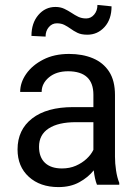

<svg xmlns="http://www.w3.org/2000/svg" viewBox="-20 -760 567 790"><path d="M213.9 -664.1Q194.3 -664.1 180.9 -648.4Q167.5 -632.8 167.5 -609.4L109.4 -612.3Q109.4 -665 137.7 -698.2Q166 -731.4 208 -731.4Q228.5 -731.4 244.4 -723.9Q260.3 -716.3 274.4 -707Q288.1 -697.8 302.2 -690.9Q316.4 -684.1 334.5 -684.1Q354 -684.1 367.4 -700Q380.9 -715.8 380.9 -739.7L439 -733.9Q439 -680.7 410.2 -648.9Q381.3 -617.2 339.4 -617.2Q314.5 -617.2 298.6 -625Q282.7 -632.8 269.5 -642.6Q257.8 -650.9 244.9 -657.5Q231.9 -664.1 213.9 -664.1ZM453.1 -115.2Q453.1 -88.4 457.5 -58.8Q461.9 -29.3 470.7 -7.8V0H378.9Q369.6 -23.4 365.7 -59.1Q342.8 -30.3 306.4 -10.3Q270 9.8 220.7 9.8Q145 9.8 98.6 -32.5Q52.2 -74.7 52.2 -145Q52.2 -226.1 112.3 -272.7Q172.4 -319.3 281.2 -319.3H364.3V-370.1Q364.3 -466.3 260.3 -466.8Q211.4 -466.8 181.4 -441.7Q151.4 -416.5 151.4 -381.8H63Q63 -420.4 87.9 -456.1Q112.8 -491.7 158 -514.9Q203.1 -538.1 264.2 -538.1Q319.3 -538.1 362.1 -520.3Q404.8 -502.4 429 -465.3Q453.1 -428.2 453.1 -369.1ZM234.9 -66.9Q266.6 -66.9 292.2 -78.1Q317.9 -89.4 336.4 -106.7Q355 -124 364.3 -143.6V-257.3H292.5Q219.7 -257.3 180.2 -231.4Q140.6 -205.6 140.6 -156.2Q140.6 -113.3 165 -90.1Q189.5 -66.9 234.9 -66.9Z"/></svg>

Font: Robert Sans Medium
Style: Regular
Weight: 500
Designer: Christian Robertson (extended by Adam Twardoch)
Foundry: Google
Version: Version 12.135;April 2, 2019;FontCreator 11.5.0.2425 64-bit;